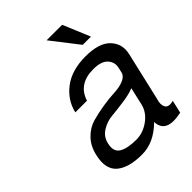

<svg xmlns="http://www.w3.org/2000/svg" viewBox="-217 -852 989 989"><g transform="rotate(-45 277.0 -358.0)"><path d="M413 -740 475 -592H415L300 -740ZM539 -60 523 10Q397 37 394 -51Q319 24 232 24Q135 24 89 -15.5Q43 -55 63 -141Q75 -195 108.5 -229Q142 -263 183 -274.5Q224 -286 270.5 -293.5Q317 -301 355.5 -302.5Q394 -304 422.5 -316Q451 -328 456 -351L462 -378Q470 -412 446.5 -438.5Q423 -465 365 -465Q256 -465 227 -373H142Q159 -446 221 -493Q283 -540 383 -540Q482 -540 523.5 -495.5Q565 -451 550 -388L489 -125Q478 -91 489 -70.5Q500 -50 539 -60ZM412 -161 434 -257Q403 -244 351.5 -237Q300 -230 262.5 -226.5Q225 -223 191 -202Q157 -181 148 -141Q136 -90 168.5 -70.5Q201 -51 265 -51Q314 -51 357.5 -82.5Q401 -114 412 -161Z"/></g></svg>

Font: Miedinger
Style: Italic
Weight: 400
Italic angle: -13°
Version: Version 001.000